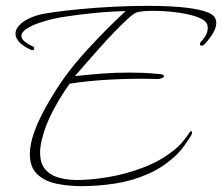

<svg xmlns="http://www.w3.org/2000/svg" viewBox="-20 -579 759 656"><path d="M259 57Q213 57 172.5 48.5Q132 40 107 16Q82 -8 82 -52Q82 -64 84 -77.5Q86 -91 90 -106Q100 -141 119 -179.5Q138 -218 163 -258Q207 -331 274 -404.5Q341 -478 409 -541Q356 -540 301.5 -534.5Q247 -529 202 -522Q157 -515 130 -506Q96 -496 74.5 -483Q53 -470 53 -456Q53 -438 95 -419Q97 -418 97 -415Q97 -406 88 -408Q60 -420 46.5 -434.5Q33 -449 33 -464Q33 -482 52.5 -499Q72 -516 108 -527Q125 -532 164 -537.5Q203 -543 256 -548Q309 -553 368.5 -556Q428 -559 485 -559Q543 -559 593 -555Q643 -551 676 -541.5Q709 -532 716 -515Q719 -509 719 -501Q719 -484 707 -464.5Q695 -445 679 -428Q674 -423 669 -423Q663 -423 663 -429Q663 -433 667 -437Q694 -465 689 -491Q687 -505 668.5 -514.5Q650 -524 622.5 -530Q595 -536 564 -539Q533 -542 506 -542Q466 -542 448 -537Q439 -535 418 -516Q397 -497 370.5 -469.5Q344 -442 317.5 -412Q291 -382 269 -357Q247 -332 236 -319Q283 -324 327.5 -327.5Q372 -331 421 -331Q445 -331 470.5 -330Q496 -329 524 -326Q540 -325 540 -319Q540 -315 533 -312Q526 -309 521 -309Q508 -309 493.5 -309.5Q479 -310 463 -310Q421 -310 375 -308Q329 -306 288 -302Q247 -298 218 -293Q187 -250 160.5 -199.5Q134 -149 123 -102Q117 -78 117 -58Q117 -21 134.5 -0.5Q152 20 181 28Q210 36 244 36Q288 36 347 26.5Q406 17 466.5 -5.5Q527 -28 573 -65Q590 -78 603.5 -94Q617 -110 628 -127Q631 -131 633 -131Q636 -131 636 -126Q636 -121 633 -116Q623 -100 611 -83Q599 -66 585 -52Q541 -9 486.5 15Q432 39 373.5 48Q315 57 259 57Z"/></svg>

Font: Waterfall
Style: Regular
Weight: 400
Designer: Robert E. Leuschke
Foundry: Robert E. Leuschke
Version: Version 1.010; ttfautohint (v1.8.3)